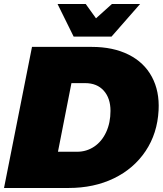

<svg xmlns="http://www.w3.org/2000/svg" viewBox="-24 -934 809 954"><path d="M764 -386Q758 -271 699.5 -183.5Q641 -96 542 -48Q443 0 317 0H-4L135 -701H432Q538 -701 615 -662.5Q692 -624 730.5 -552.5Q769 -481 764 -386ZM399 -521H331L264 -180H359Q406 -180 444 -205.5Q482 -231 503.5 -277.5Q525 -324 525 -383Q525 -446 491.5 -483.5Q458 -521 399 -521ZM532 -914H672L530 -752H342L262 -914H402L453 -843Z"/></svg>

Font: Gontserrat Black
Style: Italic
Weight: 900
Italic angle: -11.3°
Designer: Julieta Ulanovsky
Foundry: Julieta Ulanovsky
Version: Version 6.001